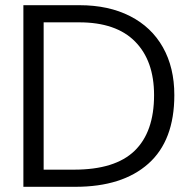

<svg xmlns="http://www.w3.org/2000/svg" viewBox="-20 -719 741 739"><path d="M70 -699H286Q398 -699 480.5 -657Q563 -615 607 -537Q651 -459 651 -353Q651 -178 551 -89Q451 0 270 0H70ZM265 -66Q423 -66 498 -138.5Q573 -211 573 -353Q573 -485 500 -559Q427 -633 285 -633H148V-66Z"/></svg>

Font: Prompt Light
Style: Regular
Weight: 300
Designer: Katatrad Team
Foundry: CadsonDemak
Version: Version 1.001